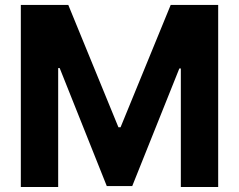

<svg xmlns="http://www.w3.org/2000/svg" viewBox="-20 -747 955 767"><path d="M63.2 0V-727.3H252.8L453.1 -238.6H461.6L661.9 -727.3H851.6V0H702.4V-473.4H696.4L508.2 -3.6H406.6L218.4 -475.1H212.4V0Z"/></svg>

Font: Cannonade
Style: Bold
Weight: 700
Designer: Rasmus Andersson
Foundry: rsms
Version: Version 3.012;git-f93a4a705